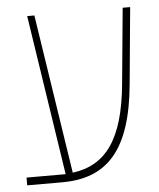

<svg xmlns="http://www.w3.org/2000/svg" viewBox="-46 -625 551 665"><g transform="rotate(-5 229.5 -292.0)"><path d="M22 0H144C301 0 385 -91 406 -318L431 -584H405L380 -321C362 -130 299 -45 183 -30L98 -584H73L158 -27C153 -27 147 -27 141 -27H22Z"/></g></svg>

Font: Noto Sans Hebrew Condensed Thin
Style: Regular
Weight: 100
Width: 3
Designer: Monotype Design Team
Foundry: Monotype Imaging Inc.
Version: Version 2.004